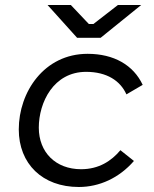

<svg xmlns="http://www.w3.org/2000/svg" viewBox="-20 -740 616 767"><path d="M295 7C377 7 456 -29 515 -97L461 -140C425 -97 375 -64 304 -64C202 -64 135 -132 135 -230C135 -331 194 -453 324 -453C407 -453 461 -417 485 -363L550 -401C513 -480 435 -525 330 -525C156 -525 55 -372 55 -223C55 -86 149 7 295 7ZM288 -589H382L544 -720H451L353 -644H335L263 -720H170Z"/></svg>

Font: Fixel Display
Style: Italic
Weight: 400
Italic angle: -10°
Designer: AlfaBravo + MacPaw
Foundry: Kyrylo Tkachov, Marchela Mozhyna, Serhii Makarenko, Maria Weinstein, Zakhar Kryvoshyya
Version: Version 1.210;Glyphs 3.2 (3217)